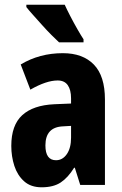

<svg xmlns="http://www.w3.org/2000/svg" viewBox="-20 -786 520 816"><path d="M247 -560Q332 -560 379 -511.5Q426 -463 426 -363V0H321L298 -73H295Q269 -31 238 -10.5Q207 10 157 10Q111 10 82.5 -15.5Q54 -41 41 -81Q28 -121 28 -166Q28 -254 74.5 -296.5Q121 -339 211 -343L282 -346V-368Q282 -404 268 -424Q254 -444 225 -444Q177 -444 109 -405L68 -512Q148 -560 247 -560ZM248 -249Q173 -246 173 -168Q173 -105 218 -105Q246 -105 264 -131Q282 -157 282 -201V-251ZM255 -766Q264 -746 279 -717Q294 -688 309.5 -661Q325 -634 335 -619V-606H231Q218 -618 198.5 -637.5Q179 -657 158.5 -680Q138 -703 120 -723Q102 -743 92 -756V-766Z"/></svg>

Font: Noto Sans Sinhala ExtraCondensed ExtraBold
Style: Regular
Weight: 800
Width: 2
Designer: Jelle Bosma - Monotype Design Team
Foundry: Monotype Imaging Inc.
Version: Version 2.006; ttfautohint (v1.8.4.7-5d5b)